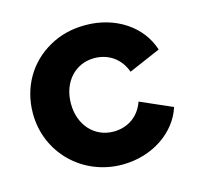

<svg xmlns="http://www.w3.org/2000/svg" viewBox="-88 -652 787 758"><g transform="rotate(-15 305.5 -273.0)"><path d="M323 12C446 12 548 -59 578 -155L448 -212C429 -157 383 -123 323 -123C245 -123 188 -185 188 -273C188 -361 245 -423 323 -423C382 -423 429 -389 448 -334L578 -390C546 -491 445 -558 323 -558C268 -558 219 -546 175 -521C87 -472 33 -382 33 -274C33 -113 161 12 323 12Z"/></g></svg>

Font: Plus Jakarta Sans ExtraBold
Style: Regular
Weight: 800
Designer: Gumpita Rahayu
Foundry: Tokotype
Version: Version 2.071;gftools[0.9.30]